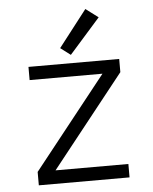

<svg xmlns="http://www.w3.org/2000/svg" viewBox="-54 -810 684 856"><g transform="rotate(-5 288.0 -382.5)"><path d="M85 0H491V-60H165L491 -471V-530H85V-471H411L85 -60ZM278 -567 416 -723 360 -765 233 -601Z"/></g></svg>

Font: Iosevka Sparkle Light
Style: Regular
Weight: 300
Designer: Belleve Invis
Foundry: Belleve Invis
Version: Version 4.5.0; ttfautohint (v1.8.3)